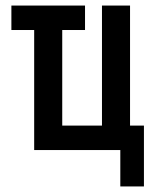

<svg xmlns="http://www.w3.org/2000/svg" viewBox="-20 -540 540 691"><path d="M413 131V0H103V-432H21V-520H286V-432H204V-88H347V-520H448V-88H498V131Z"/></svg>

Font: Zed Sans Semibold
Style: Regular
Weight: 600
Designer: Belleve Invis
Foundry: Belleve Invis
Version: Version 1.0.0; ttfautohint (v1.8.4)